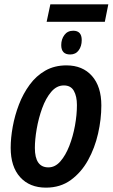

<svg xmlns="http://www.w3.org/2000/svg" viewBox="-20 -851 517 881"><path d="M194 -751 211 -831H477L461 -751ZM302 -601Q261 -601 261 -644Q261 -671 275.5 -690.5Q290 -710 316 -710Q355 -710 355 -667Q355 -639 341 -620Q327 -601 302 -601ZM191 10Q116 10 72.5 -38Q29 -86 29 -173Q29 -218 38.5 -270Q48 -322 67 -371.5Q86 -421 116 -462Q146 -503 188 -527Q230 -551 285 -551Q359 -551 402 -502.5Q445 -454 445 -367Q445 -304 430 -238Q415 -172 384 -116Q353 -60 305 -25Q257 10 191 10ZM202 -83Q233 -83 257 -110.5Q281 -138 298 -181.5Q315 -225 324 -274.5Q333 -324 333 -369Q333 -409 319 -434Q305 -459 273 -459Q240 -459 215 -429.5Q190 -400 173.5 -354.5Q157 -309 148.5 -260Q140 -211 140 -172Q140 -83 202 -83Z"/></svg>

Font: Noto Sans Condensed SemiBold
Style: Italic
Weight: 600
Width: 3
Italic angle: -12°
Designer: Monotype Design Team
Foundry: Monotype Imaging Inc.
Version: Version 2.013; ttfautohint (v1.8.4.7-5d5b)